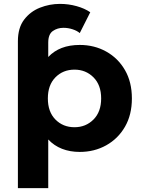

<svg xmlns="http://www.w3.org/2000/svg" viewBox="-20 -773 730 987"><path d="M390 8Q340 8 299 -8Q258 -24 228 -56V194H72V-561Q72 -630 104 -672Q136 -714 185.5 -733.5Q235 -753 288 -753Q332 -753 373.5 -741.5Q415 -730 444 -710L390 -603Q376 -615 353 -622.5Q330 -630 306 -630Q275 -630 251.5 -613.5Q228 -597 228 -554V-480Q286 -542 390 -542Q465 -542 526 -508Q587 -474 622.5 -412.5Q658 -351 658 -267Q658 -183 622.5 -121.5Q587 -60 526 -26Q465 8 390 8ZM363 -119Q421 -119 460.5 -158.5Q500 -198 500 -267Q500 -336 460.5 -375.5Q421 -415 363 -415Q304 -415 265 -375.5Q226 -336 226 -267Q226 -198 265 -158.5Q304 -119 363 -119Z"/></svg>

Font: Montserrat
Style: Bold
Weight: 700
Designer: Julieta Ulanovsky
Foundry: Julieta Ulanovsky
Version: Version 9.000; ttfautohint (v1.8.4.7-5d5b)